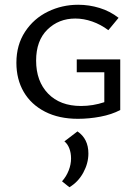

<svg xmlns="http://www.w3.org/2000/svg" viewBox="-20 -494 587 808"><path d="M486 -244V-31Q450 -12 402.5 -3Q355 6 308 6Q228 6 169.5 -24Q111 -54 80 -107Q49 -160 49 -230Q49 -305 85.5 -360.5Q122 -416 181.5 -445Q241 -474 309 -474Q355 -474 399 -460.5Q443 -447 479 -419L436 -367Q404 -391 368 -403.5Q332 -416 297 -416Q227 -416 179.5 -369.5Q132 -323 132 -239Q132 -152 182.5 -100Q233 -48 321 -48Q371 -48 419 -64V-190H303V-244ZM352 152Q352 193 330.5 232.5Q309 272 272 294L241 269Q259 249 269 223.5Q279 198 279 173Q279 149 271.5 130Q264 111 251 101L306 59Q352 90 352 152Z"/></svg>

Font: Ysabeau SC Medium
Style: Regular
Weight: 500
Designer: Christian Thalmann (Catharsis Fonts)
Version: Version 0.003